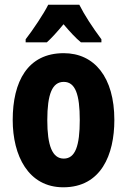

<svg xmlns="http://www.w3.org/2000/svg" viewBox="-20 -786 541 816"><path d="M317 -766H185C167 -729 118 -656 89 -619V-606H179C197 -622 222 -649 250 -683C278 -650 302 -624 324 -606H411V-619C373 -670 339 -722 317 -766ZM466 -276C466 -458 381 -560 251 -560C97 -560 34 -439 34 -276C34 -125 100 10 249 10C410 10 466 -129 466 -276ZM181 -275C181 -386 202 -438 251 -438C300 -438 319 -385 319 -276C319 -166 300 -112 251 -112C202 -112 181 -168 181 -275Z"/></svg>

Font: Noto Sans Lao UI ExtCond ExtBd
Style: Regular
Weight: 800
Width: 2
Designer: Monotype Design Team
Foundry: Monotype Imaging Inc.
Version: Version 2.000